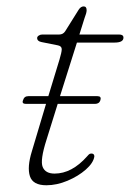

<svg xmlns="http://www.w3.org/2000/svg" viewBox="-20 -556 396 584"><path d="M50 -251Q53.5 -263.5 66 -263.5H127L161 -375Q167.5 -396.5 167.8 -406Q168 -415.5 156.5 -418L106.5 -428Q93 -430.5 93 -440.5Q93 -444.5 97.8 -447.8Q102.5 -451 108.5 -451H160Q171.5 -451 178 -460.5L219 -526Q225.5 -536.5 234.5 -536.5Q243.5 -536.5 243.5 -525Q243.5 -520.5 241.8 -514.5Q240 -508.5 237 -500.5L221.5 -451H342.5Q355.5 -451 355.5 -441.5Q355.5 -426.5 328.5 -426.5H214L162.5 -263.5H276.5Q289 -263.5 285.5 -251.5Q282 -240 269 -240H155.5L121.5 -131Q101.5 -68.5 109.8 -48.2Q118 -28 146 -28Q198.5 -28 245 -80.5Q250 -86.5 252.5 -87.8Q255 -89 259 -89Q267 -88.5 267 -80Q264 -60.5 241 -40.2Q218 -20 185.2 -6.2Q152.5 7.5 121 7.5Q80 7.5 71 -20Q62 -47.5 77 -96L120 -240H59Q45.5 -240 50 -251Z"/></svg>

Font: Fraunces 9pt Soft Thin
Style: Italic
Weight: 100
Italic angle: -16°
Version: Version 1.000;[b76b70a41]